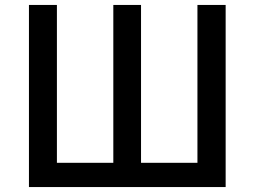

<svg xmlns="http://www.w3.org/2000/svg" viewBox="-20 -756 1029 776"><path d="M97 0H892V-736H778V-98H550V-736H438V-98H210V-736H97Z"/></svg>

Font: Noto Sans T Chinese Medium
Style: Regular
Weight: 500
Designer: Ryoko NISHIZUKA (kana & ideographs); Paul D. Hunt (Latin, Greek & Cyrillic); Wenlong ZHANG (bopomofo); Sandoll Communica
Foundry: Adobe Systems Incorporated
Version: Version 1.000;PS 1;hotconv 1.0.78;makeotf.lib2.5.61930